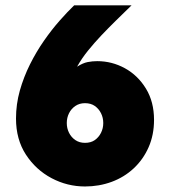

<svg xmlns="http://www.w3.org/2000/svg" viewBox="-20 -674 626 709"><path d="M293.9 14.6Q228.5 14.6 170.4 -16.1Q112.3 -46.9 75.7 -103Q39.1 -159.2 39.1 -236.3Q39.1 -289.1 53.2 -339.4Q67.4 -389.6 90.8 -436.5Q114.3 -483.4 142.6 -523.9Q170.9 -564.5 200.2 -597.7Q229.5 -630.9 253.9 -654.3H465.8Q436.5 -626 408.2 -598.1Q379.9 -570.3 354 -543Q328.1 -515.6 305.2 -487.3Q282.2 -459 264.6 -427.7Q286.1 -441.4 303.7 -444.8Q321.3 -448.2 338.9 -448.2Q393.6 -448.2 441.4 -421.9Q489.3 -395.5 519 -346.7Q548.8 -297.9 548.8 -231.4Q548.8 -175.8 528.8 -130.4Q508.8 -85 473.6 -52.2Q438.5 -19.5 392.1 -2.4Q345.7 14.6 293.9 14.6ZM293.9 -146.5Q315.4 -146.5 330.1 -156.7Q344.7 -167 353 -183.6Q361.3 -200.2 361.3 -219.7Q361.3 -239.3 353 -255.9Q344.7 -272.5 330.1 -282.7Q315.4 -293 293.9 -293Q273.4 -293 258.3 -282.7Q243.2 -272.5 234.9 -255.9Q226.6 -239.3 226.6 -219.7Q226.6 -200.2 234.9 -183.6Q243.2 -167 258.3 -156.7Q273.4 -146.5 293.9 -146.5Z"/></svg>

Font: Sen ExtraBold
Style: Regular
Weight: 800
Version: Version 2.000;gftools[0.9.31]